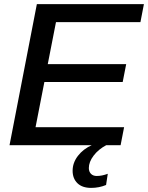

<svg xmlns="http://www.w3.org/2000/svg" viewBox="-20 -708 722 936"><path d="M585 -87.9 567.9 0H26.4L159.7 -688H681.6L664.6 -600.1H252.9L212.9 -395.5H595.2L578.1 -308.1H196.3L153.3 -87.9ZM424.3 208Q380.9 208 357.4 185.1Q334 162.1 334 124.5Q334 85.4 359.9 51.8Q385.7 18.1 429.7 -1.5H500Q459.5 20 436.3 50.8Q413.1 81.5 413.1 111.3Q413.1 128.4 423.3 139.2Q433.6 149.9 451.7 149.9Q477.1 149.9 505.4 139.2L497.1 193.8Q462.9 208 424.3 208Z"/></svg>

Font: Arimo Medium
Style: Italic
Weight: 500
Italic angle: -12°
Designer: Steve Matteson
Foundry: Monotype Imaging Inc.
Version: Version 1.33